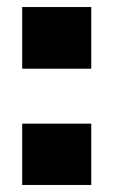

<svg xmlns="http://www.w3.org/2000/svg" viewBox="-20 -525 323 545"><path d="M43 -330V-505H239V-330ZM43 0V-174H239V0Z"/></svg>

Font: Nunito Sans 7pt Condensed Black
Style: Regular
Weight: 900
Width: 3
Designer: Vernon Adams
Foundry: Vernon Adams
Version: Version 3.101;gftools[0.9.27]